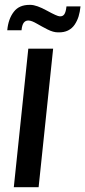

<svg xmlns="http://www.w3.org/2000/svg" viewBox="-20 -781 356 801"><path d="M221.7 -646Q202.1 -646 178.2 -658.2Q154.3 -670.4 133.3 -682.6Q112.3 -694.8 100.1 -695.3Q86.9 -696.3 79.3 -686.5Q71.8 -676.8 69.8 -654.8H10.3Q14.6 -702.6 38.1 -732.4Q60.1 -760.7 103 -760.7Q105 -760.7 107.4 -760.7Q132.8 -760.3 175.8 -736.6Q218.8 -712.9 229 -712.9Q241.7 -711.9 248.3 -721.4Q254.9 -731 257.3 -754.4H315.9Q313.5 -731 307.9 -712.6Q302.2 -694.3 291.7 -678.5Q281.2 -662.6 263.7 -653.8Q246.6 -645.5 224.1 -646Q223.1 -646 221.7 -646ZM37.6 0 98.1 -578.1H201.7L141.1 0Z"/></svg>

Font: Oswald
Style: Regular
Weight: 400
Designer: Vernon Adams
Foundry: Vernon Adams
Version: 3.0; ttfautohint (v0.94.23-7a4d-dirty) -l 8 -r 50 -G 200 -x 